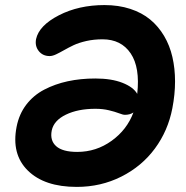

<svg xmlns="http://www.w3.org/2000/svg" viewBox="-20 -731 737 761"><path d="M284.2 9.8Q155.8 9.8 90.1 -55.2Q24.4 -120.1 45.9 -229Q55.7 -278.8 84.2 -316.2Q112.8 -353.5 155.3 -375.7Q197.8 -397.9 248.5 -408.9Q299.3 -419.9 357.9 -419.9Q421.9 -419.9 465.3 -402.8Q508.8 -385.7 523.9 -358.9Q535.6 -463.4 498 -519.3Q460.4 -575.2 386.2 -575.2Q352.1 -575.2 322 -568.4Q292 -561.5 271.5 -551.8Q251 -542 233.9 -532.2Q216.8 -522.5 202.4 -515.6Q188 -508.8 176.8 -508.8Q149.4 -508.8 133.5 -528.8Q117.7 -548.8 123 -576.2Q134.8 -629.9 213.4 -670.4Q292 -710.9 394 -710.9Q450.2 -710.9 496.3 -695.8Q542.5 -680.7 575.2 -653.6Q607.9 -626.5 630.4 -588.6Q652.8 -550.8 663.3 -505.1Q673.8 -459.5 673.8 -408.2Q673.8 -356.9 663.1 -301.8Q646 -212.9 594 -142.3Q542 -71.8 460.9 -31Q379.9 9.8 284.2 9.8ZM185.1 -213.9Q177.2 -174.3 202.6 -151.6Q228 -128.9 286.1 -128.9Q361.3 -128.9 422.4 -172.9Q483.4 -216.8 508.8 -285.2Q495.1 -275.9 475.1 -275.9Q467.3 -275.9 451.7 -282Q436 -288.1 411.9 -293.9Q387.7 -299.8 357.9 -299.8Q289.1 -299.8 241.2 -276.6Q193.4 -253.4 185.1 -213.9Z"/></svg>

Font: Shantell Sans Normal
Style: Bold Italic
Weight: 700
Italic angle: -11.31°
Designer: Stephen Nixon, Anya Danilova, Shantell Martin
Foundry: Arrow Type
Version: Version 1.006;[559af2be0]